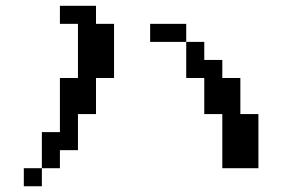

<svg xmlns="http://www.w3.org/2000/svg" viewBox="-20 -692 1040 665"><path d="M500 -546.9V-609.4H625V-546.9ZM62.5 -46.9V-109.4H125V-234.4H187.5V-421.9H250V-609.4H187.5V-671.9H312.5V-609.4H375V-421.9H312.5V-296.9H250V-171.9H187.5V-109.4H125V-46.9ZM625 -546.9H687.5V-484.4H750V-421.9H812.5V-296.9H875V-109.4H750V-296.9H687.5V-421.9H625Z"/></svg>

Font: KH Dot Dougenzaka 16
Style: Regular
Weight: 400
Designer: Original version for X68000 by Keitarou Hiraki (http://hp.vector.co.jp/authors/VA000874/) / TrueType conversion by Homem
Version: Version 1.00.20150527